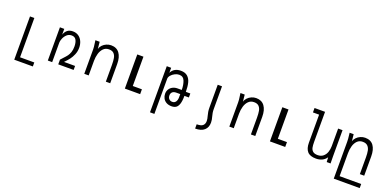

<svg xmlns="http://www.w3.org/2000/svg" viewBox="-5 -1748 6010 2985"><g transform="rotate(20 3000.0 -256.0)"><path d="M191.5 -550H263.5V100H499V166H191.5Z M686.5 -550H758.5V-454Q772.5 -500.5 807 -530.2Q841.5 -560 899.5 -560Q954.5 -560 994.8 -532Q1035 -504 1056 -456.5Q1077 -409 1077 -352.5Q1077 -291.5 1054.5 -238.8Q1032 -186 1004.8 -150.8Q977.5 -115.5 944.5 -81.5L930 -66H1113.5V0H859V-78Q872.5 -94.5 901 -124Q935 -159.5 954.5 -185.8Q974 -212 987.5 -251.5Q1001 -291 1001 -345.5Q1001 -410.5 978.8 -452.2Q956.5 -494 902.5 -494Q856 -494 823.5 -463.2Q791 -432.5 774.8 -392Q758.5 -351.5 758.5 -324.5V0H686.5Z M1280.5 -497.5 1273.5 -550H1344L1355.5 -436Q1365 -471 1391.8 -499.2Q1418.5 -527.5 1456 -543.8Q1493.5 -560 1532.5 -560Q1624 -560 1671.2 -495.8Q1718.5 -431.5 1718.5 -318V0H1646.5V-277Q1646.5 -344 1638.2 -388.8Q1630 -433.5 1603 -461.2Q1576 -489 1522.5 -489Q1467 -489 1431 -452.8Q1395 -416.5 1378.8 -360Q1362.5 -303.5 1362.5 -241V0H1289.5V-402Q1289.5 -425.5 1287.2 -446.2Q1285 -467 1280.5 -497.5Z M1961 -565H2063V-80H2214V0H1961Z M2454.5 -550H2527V-467.5Q2549.5 -513 2589.8 -536Q2630 -559 2686.5 -559Q2758 -559 2798.5 -522.5Q2839 -486 2854.2 -424.5Q2869.5 -363 2869.5 -276.5H2943.5V-210.5H2870Q2870 -123.5 2853.2 -74.8Q2836.5 -26 2807.2 -7.8Q2778 10.5 2735 10.5Q2683 10.5 2647 -10.8Q2611 -32 2593.5 -66.2Q2576 -100.5 2576 -139.5Q2576 -181 2595.8 -213.5Q2615.5 -246 2650.5 -264.2Q2685.5 -282.5 2730 -282.5H2799.5Q2799.5 -365.5 2775.2 -428.5Q2751 -491.5 2683.5 -491.5Q2648.5 -491.5 2612 -473Q2575.5 -454.5 2551.2 -425.8Q2527 -397 2527 -368.5V213H2454.5ZM2799.5 -161V-214H2733.5Q2691.5 -214 2669.8 -193.5Q2648 -173 2648 -137.5Q2648 -101 2669.2 -79.5Q2690.5 -58 2723 -58Q2760 -58 2779.8 -86.2Q2799.5 -114.5 2799.5 -161Z M3401 40.5Q3401 14 3397.2 -6.5Q3393.5 -27 3386 -54.5Q3377.5 -86.5 3373 -112.8Q3368.5 -139 3368.5 -175.5V-550H3297.5V-175.5Q3297.5 -133 3302.5 -103.5Q3307.5 -74 3317 -38.5Q3323.5 -14 3326.8 3.2Q3330 20.5 3330 40.5Q3330 86.5 3301.8 113Q3273.5 139.5 3200 139.5V210.5Q3300 210.5 3350.5 164.8Q3401 119 3401 40.5Z M3680.5 -497.5 3673.5 -550H3744L3755.5 -436Q3765 -471 3791.8 -499.2Q3818.5 -527.5 3856 -543.8Q3893.5 -560 3932.5 -560Q4024 -560 4071.2 -495.8Q4118.5 -431.5 4118.5 -318V0H4046.5V-277Q4046.5 -344 4038.2 -388.8Q4030 -433.5 4003 -461.2Q3976 -489 3922.5 -489Q3867 -489 3831 -452.8Q3795 -416.5 3778.8 -360Q3762.5 -303.5 3762.5 -241V0H3689.5V-402Q3689.5 -425.5 3687.2 -446.2Q3685 -467 3680.5 -497.5Z M4361 -565H4463V-80H4614V0H4361Z M4937.5 -188V-652H4835.5V-725H5009.5V-228Q5009.5 -171 5016.8 -135Q5024 -99 5050.2 -76Q5076.5 -53 5129.5 -53Q5185 -53 5221 -83Q5257 -113 5273.2 -160Q5289.5 -207 5289.5 -260V-550H5362.5V-119Q5362.5 -65.5 5364 -18L5364.5 0H5300.5L5296.5 -78Q5267.5 -34.5 5223.2 -13.8Q5179 7 5124 7Q5024.5 7 4981 -42.5Q4937.5 -92 4937.5 -188Z M5482.5 -523.5 5479.5 -550H5546.5L5558 -436Q5567.5 -471 5594.2 -499.2Q5621 -527.5 5658.5 -543.8Q5696 -560 5735 -560Q5828.5 -560 5874.8 -496.2Q5921 -432.5 5921 -318V0H5849V-277Q5849 -342.5 5839.8 -387.5Q5830.5 -432.5 5802.5 -460.2Q5774.5 -488 5721 -488Q5665.5 -488 5630.2 -452Q5595 -416 5579.5 -360Q5564 -304 5564 -241V137.5H5921V205H5492V-402Q5492 -431.5 5489.8 -456.5Q5487.5 -481.5 5482.5 -523.5Z"/></g></svg>

Font: JuliaMono Light
Style: Regular
Weight: 300
Monospace: yes
Designer: cormullion
Foundry: corm
Version: Version 0.054; ttfautohint (v1.8.4)